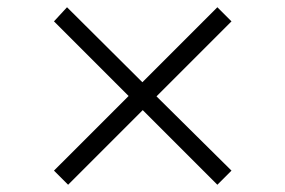

<svg xmlns="http://www.w3.org/2000/svg" viewBox="-20 -552 788 530"><path d="M168 -42 129 -81 335 -287 129 -493 165 -532 373 -325 580 -532 619 -493 412 -286 619 -81 580 -42 374 -248Z"/></svg>

Font: Nunito Sans 10pt Expanded Light
Style: Regular
Weight: 300
Width: 7
Designer: Vernon Adams
Foundry: Vernon Adams
Version: Version 3.101;gftools[0.9.27]